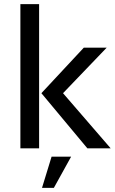

<svg xmlns="http://www.w3.org/2000/svg" viewBox="-20 -713 554 923"><path d="M512 0 283 -265 493 -484H383L179 -265L400 0ZM168 0V-693H78V0ZM322 40H228L182 190H239Z"/></svg>

Font: Gamestation Text
Style: Bold
Weight: 400
Designer: Jonas Hecksher
Foundry: Jonas Hecksher, Playtypeª, e-types AS
Version: Version 1.003